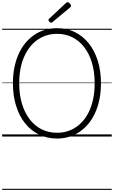

<svg xmlns="http://www.w3.org/2000/svg" viewBox="-20 -1279 1067 1799"><path d="M515 19Q422 19 346 -18Q270 -55 215.5 -123Q161 -191 131 -286.5Q101 -382 101 -499Q101 -576 114.5 -644.5Q128 -713 153.5 -770.5Q179 -828 215.5 -873Q252 -918 298 -950Q344 -982 398.5 -998.5Q453 -1015 515 -1015Q607 -1015 682 -978Q757 -941 811.5 -873Q866 -805 896 -710Q926 -615 926 -499Q926 -421 912.5 -352.5Q899 -284 873.5 -226Q848 -168 811.5 -123Q775 -78 729.5 -46.5Q684 -15 630 2Q576 19 515 19ZM515 -35Q567 -35 613 -49.5Q659 -64 698.5 -92Q738 -120 769 -160Q800 -200 822 -251.5Q844 -303 855.5 -365Q867 -427 867 -499Q867 -606 841.5 -691Q816 -776 769 -837Q722 -898 657.5 -930Q593 -962 515 -962Q463 -962 416.5 -947.5Q370 -933 330 -905Q290 -877 259 -837Q228 -797 205.5 -745.5Q183 -694 171.5 -632Q160 -570 160 -499Q160 -392 186 -306.5Q212 -221 259 -160Q306 -99 371 -67Q436 -35 515 -35ZM459 -1066Q452 -1066 443 -1075Q434 -1084 434 -1091Q434 -1093 435 -1096.5Q436 -1100 440 -1103L597 -1250Q602 -1253 605 -1256Q608 -1259 612 -1259Q619 -1259 627 -1253Q635 -1247 640 -1239.5Q645 -1232 645 -1225Q645 -1221 644 -1218Q643 -1215 638 -1210L473 -1073Q468 -1070 465 -1068Q462 -1066 459 -1066ZM0 490H1027V500H0ZM0 -20H1027V0H0ZM0 -505H1027V-500H0ZM0 -1010H1027V-1000H0Z"/></svg>

Font: Playwrite ES Deco Guides
Style: Regular
Weight: 400
Designer: Veronika Burian, José Scaglione
Foundry: TypeTogether
Version: Version 1.003